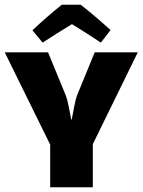

<svg xmlns="http://www.w3.org/2000/svg" viewBox="-27 -791 602 811"><path d="M277 -689C318 -664 358 -638 399 -611L440 -664C398 -702 356 -738 314 -771H234C192 -737 151 -702 110 -663L153 -611C194 -638 236 -664 277 -689ZM555 -570H373L298 -387C291 -369 282 -317 276 -286H274C268 -316 259 -367 252 -385L176 -570H-7L185 -180V0H365V-182Z"/></svg>

Font: FilmFarsi Display
Style: Regular
Weight: 400
Designer: Borna Izadpanah
Foundry: Borna Izadpanah
Version: Version 1.000;PS 001.000;hotconv 1.0.88;makeotf.lib2.5.64775